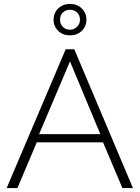

<svg xmlns="http://www.w3.org/2000/svg" viewBox="-20 -962 715 982"><path d="M422 -861Q422 -827 398 -804Q374 -781 338 -781Q302 -781 278 -804Q254 -827 254 -861Q254 -896 278 -919Q302 -942 338 -942Q374 -942 398 -919Q422 -896 422 -861ZM287 -861Q287 -839 301.5 -824.5Q316 -810 338 -810Q358 -810 373.5 -824.5Q389 -839 389 -861Q389 -884 374.5 -898Q360 -912 338 -912Q316 -912 301.5 -898Q287 -884 287 -861ZM316 -710H360L660 0H606L507 -234H168L69 0H14ZM493 -276 338 -648 180 -276Z"/></svg>

Font: Raleway-v4020 Light
Style: Regular
Weight: 300
Designer: Matt McInerney, Pablo Impallari, Rodrigo Fuenzalida
Foundry: Matt McInerney, Pablo Impallari, Rodrigo Fuenzalida
Version: Version 4.020;PS 004.020;hotconv 1.0.88;makeotf.lib2.5.64775